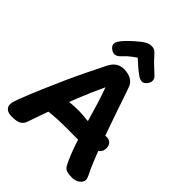

<svg xmlns="http://www.w3.org/2000/svg" viewBox="-289 -1195 1365 1365"><g transform="rotate(45 393.5 -512.5)"><path d="M179.3 -42.1Q169.7 -11.9 146.5 1.6Q123.3 15 75.2 15Q35.2 15 18.9 -1.2Q2.6 -17.3 2.6 -35.3Q2.6 -53.6 8.8 -72.7Q15.1 -91.9 22.1 -110.9Q56.1 -197.9 90.7 -278.9Q125.3 -360 159.4 -435.7Q193.6 -511.4 228 -582.2Q262.4 -653 295.9 -719.4Q314.3 -755.8 339.8 -772.4Q365.3 -789 399.3 -789Q442 -789 471.8 -772.2Q501.7 -755.4 512.1 -727.2Q515.6 -719.1 529.4 -678.3Q543.3 -637.6 564.2 -576.1Q585.1 -514.7 609.7 -444Q634.3 -373.3 660.1 -303.4Q685.9 -233.6 709.4 -176Q733 -118.4 750 -85Q755.8 -75 760.4 -61.3Q765 -47.7 765 -39.7Q765 -17.7 741.4 0.7Q717.8 19 678.2 19Q651.1 19 629.4 12.6Q607.8 6.1 594.8 -19.6Q563.9 -81.9 537.2 -159.8Q510.4 -237.8 486.8 -319.3Q463.1 -400.8 440.7 -474.9Q418.3 -549.1 397.3 -604.1Q348.3 -499 308.9 -399.7Q269.6 -300.4 238.2 -210.4Q206.9 -120.4 179.3 -42.1ZM211.6 -192.1Q196.6 -191.1 181 -214.7Q165.4 -238.2 165.4 -267.3Q165.4 -291.2 179.5 -305.6Q193.6 -319.9 213.1 -328.4Q232.6 -336.9 249.8 -340.4Q274.9 -346.2 308.1 -349.3Q341.2 -352.4 381.6 -352.3Q421.9 -352.1 467.3 -346Q476.2 -345 500.5 -346.7Q524.8 -348.3 554.6 -350.9Q584.3 -353.4 609.6 -356.1Q634.8 -358.8 645.8 -360Q673.8 -363 691.4 -347.4Q709.1 -331.9 709.1 -301.2Q709.1 -272.6 688.9 -253.6Q668.7 -234.7 637.3 -223.4Q605.9 -212.2 573.4 -207.6Q540.9 -203 516.3 -203Q459.3 -203 410.8 -203.3Q362.3 -203.6 314.9 -201.3Q267.6 -199.1 211.6 -192.1ZM319.1 -837.7Q306.9 -823.9 288 -816.7Q269.1 -809.4 245.6 -824.8Q223.9 -839.4 220.6 -856.3Q217.3 -873.1 228.1 -891.6Q241.8 -913.3 263.3 -935.6Q284.8 -957.9 307.6 -977.9Q330.3 -998 347.1 -1011.1Q367.3 -1026.9 384.6 -1035.3Q401.8 -1043.7 422.7 -1043.7Q445.3 -1043.7 458.5 -1033.2Q471.7 -1022.8 483.3 -1009.1Q503.8 -985.1 528.8 -961.5Q553.9 -937.9 587.1 -907Q600.7 -894.7 601.7 -873.5Q602.7 -852.3 584.7 -833.3Q567.4 -813.8 549.9 -815.4Q532.3 -817.1 517.8 -826Q493.3 -842.2 462.6 -868.4Q431.8 -894.6 410.6 -915Q394 -903.7 378.3 -892Q362.7 -880.3 348.4 -867.3Q334.1 -854.2 319.1 -837.7Z"/></g></svg>

Font: Playpen Sans Thai
Style: Regular
Weight: 400
Designer: Sirin Gunkloy, Laura Meseguer, Veronika Burian, José Scaglione
Foundry: TypeTogether
Version: Version 2.000